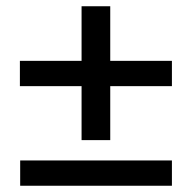

<svg xmlns="http://www.w3.org/2000/svg" viewBox="-20 -680 607 608"><path d="M43 -407.2V-487.3H238.3V-660.2H329.1V-487.3H524.4V-407.2H329.1V-236.3H238.3V-407.2ZM43.9 -91.8V-171.9H524.4V-91.8Z"/></svg>

Font: Gothic A1 Medium
Style: Regular
Weight: 500
Designer: HanYang I&C Co.,Ltd.
Foundry: HanYang I&C Co.,Ltd.
Version: Version 2.50